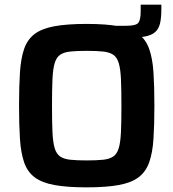

<svg xmlns="http://www.w3.org/2000/svg" viewBox="-20 -799 747 827"><path d="M458 -636V-688H524Q566 -688 576 -701Q586 -714 586 -751V-779H675V-760Q675 -723 669.5 -699Q664 -675 648.5 -661Q633 -647 603 -641.5Q573 -636 524 -636ZM353 8Q269 8 214.5 -2Q160 -12 129 -35.5Q98 -59 84 -99.5Q70 -140 66 -200Q62 -260 62 -344Q62 -428 66 -488Q70 -548 84 -588.5Q98 -629 129 -652.5Q160 -676 214.5 -686Q269 -696 353 -696Q437 -696 491.5 -686Q546 -676 577 -652.5Q608 -629 622.5 -588.5Q637 -548 641 -488Q645 -428 645 -344Q645 -260 641 -200Q637 -140 622.5 -99.5Q608 -59 577 -35.5Q546 -12 491.5 -2Q437 8 353 8ZM353 -108Q397 -108 424.5 -111Q452 -114 468 -125Q484 -136 491.5 -161Q499 -186 501 -230Q503 -274 503 -344Q503 -414 501 -458Q499 -502 491.5 -527Q484 -552 468 -563Q452 -574 424.5 -577Q397 -580 353 -580Q310 -580 282.5 -577Q255 -574 239 -563Q223 -552 215.5 -527Q208 -502 206 -458Q204 -414 204 -344Q204 -274 206 -230Q208 -186 215.5 -161Q223 -136 239 -125Q255 -114 282.5 -111Q310 -108 353 -108Z"/></svg>

Font: Saira Thin SemiBold
Style: Regular
Weight: 600
Version: Version 1.101